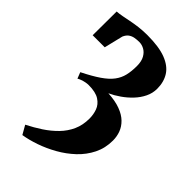

<svg xmlns="http://www.w3.org/2000/svg" viewBox="-248 -648 1007 1007"><g transform="rotate(45 255.0 -145.0)"><path d="M127.5 273 99.5 224Q142 202.5 180.8 177Q219.5 151.5 250 120.2Q280.5 89 298 50.2Q315.5 11.5 315.5 -37.5Q315.5 -67.5 305.5 -95Q295.5 -122.5 268 -140.5Q240.5 -158.5 188 -158.5Q177.5 -158.5 165 -156Q152.5 -153.5 141 -149.2Q129.5 -145 122.5 -140.5L109 -175Q169 -205 206 -230.5Q243 -256 262.5 -282Q282 -308 289.2 -338.2Q296.5 -368.5 296.5 -407.5Q296.5 -443 284 -464.8Q271.5 -486.5 253.2 -496.2Q235 -506 216 -506Q199.5 -506 183.5 -503.2Q167.5 -500.5 154.5 -491.5Q141.5 -482.5 133 -463L107.5 -358H18L19 -535Q36.5 -536 57.5 -540Q78.5 -544 103.2 -549Q128 -554 157.5 -557.8Q187 -561.5 221.5 -561.5Q306.5 -561.5 358 -541.8Q409.5 -522 432.8 -485.5Q456 -449 456 -398.5Q456 -366 441.5 -336Q427 -306 403 -280.5Q379 -255 350 -234.8Q321 -214.5 291.5 -201Q345 -198 382 -184.2Q419 -170.5 441.5 -148.5Q464 -126.5 474 -99.5Q484 -72.5 484 -43Q484 13.5 460.8 60.2Q437.5 107 398.8 143.5Q360 180 313 206.5Q266 233 217.5 249.8Q169 266.5 127.5 273Z"/></g></svg>

Font: Merriweather 28pt Black
Style: Regular
Weight: 900
Version: Version 2.100